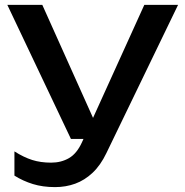

<svg xmlns="http://www.w3.org/2000/svg" viewBox="-20 -586 755 785"><path d="M205 179Q155 179 114.5 166.5Q74 154 39 132V33Q77 57 111.5 68Q146 79 189 79Q230 79 262 60.5Q294 42 315 -4L570 -566H708L415 40Q391 90 358.5 120.5Q326 151 287.5 165Q249 179 205 179ZM270 -18 10 -566H153L399 -18Z"/></svg>

Font: Bounded
Style: Regular
Weight: 400
Designer: Vlad Churkin
Version: Version 1.0